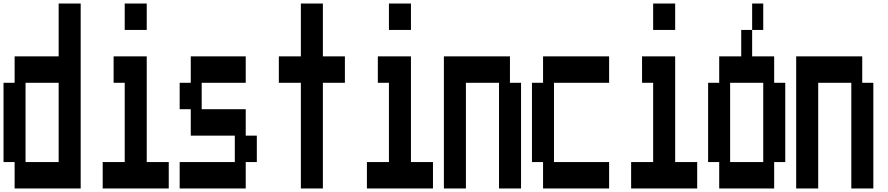

<svg xmlns="http://www.w3.org/2000/svg" viewBox="-20 -1050 5040 1090"><path d="M63 20V-130H0V-580H63V-730H313V-1030H438V20ZM125 -130H313V-580H125Z M688 -880V-1030H813V-880ZM563 20V-130H688V-580H625V-730H813V-130H938V20Z M1000 20V-130H1313V-280H1063V-430H1000V-580H1063V-730H1375V-580H1125V-430H1375V-280H1438V-130H1375V20Z M1688 20V-580H1563V-730H1688V-1030H1813V-730H1938V-580H1813V20Z M2188 -880V-1030H2313V-880ZM2063 20V-130H2188V-580H2125V-730H2313V-130H2438V20Z M2500 20V-730H2875V-580H2938V20H2813V-580H2625V20Z M3063 20V-130H3000V-580H3063V-730H3438V-580H3125V-130H3438V20Z M3688 -880V-1030H3813V-880ZM3563 20V-130H3688V-580H3625V-730H3813V-130H3938V20Z M4313 -880H4250V-1030H4313ZM4438 -580V-130H4375V20H4063V-130H4000V-580H4063V-730H4188V-880H4250V-730H4375V-580ZM4313 -580H4125V-130H4313Z M4500 20V-730H4875V-580H4938V20H4813V-580H4625V20Z"/></svg>

Font: 2P VHS
Style: Regular
Weight: 400
Designer: CodeMan38
Foundry: CodeMan38
Version: Version 3.000